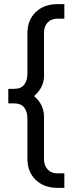

<svg xmlns="http://www.w3.org/2000/svg" viewBox="-20 -765 357 925"><path d="M256 140H290V70H256Q226 70 208.5 50Q191 30 192 -1V-192Q195 -260 144 -302Q197 -347 192 -414V-604Q191 -636 208.5 -655.5Q226 -675 256 -675H290V-745H256Q192 -745 152 -706.5Q112 -668 112 -604V-410Q112 -377 96.5 -357Q81 -337 48 -337H20V-267H48Q81 -267 96.5 -247Q112 -227 112 -194V-1Q112 63 152 101.5Q192 140 256 140Z"/></svg>

Font: Plus Jakarta Sans
Style: Regular
Weight: 400
Designer: Gumpita Rahayu
Foundry: Tokotype
Version: Version 2.004; ttfautohint (v1.8.3)